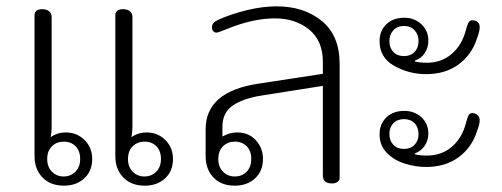

<svg xmlns="http://www.w3.org/2000/svg" viewBox="-20 -578 1585 606"><path d="M89 -85V-531Q89 -539 95 -544Q101 -549 113 -549Q127 -549 135 -542.5Q143 -536 143 -524V-179Q143 -162 140 -145Q161 -160 187 -160Q223 -160 247 -136Q271 -112 271 -76Q271 -38 246 -15Q221 8 182 8Q139 8 114 -18Q89 -44 89 -85ZM344 -85V-531Q344 -539 350 -544Q356 -549 368 -549Q382 -549 390 -542.5Q398 -536 398 -524V-179Q398 -162 395 -145Q416 -160 442 -160Q478 -160 502 -136Q526 -112 526 -76Q526 -38 501 -15Q476 8 437 8Q394 8 369 -18Q344 -44 344 -85ZM233 -76Q233 -102 218.5 -116.5Q204 -131 181 -131Q159 -131 144 -116.5Q129 -102 129 -76Q129 -51 144 -36Q159 -21 181 -21Q203 -21 218 -36Q233 -51 233 -76ZM488 -76Q488 -102 473.5 -116.5Q459 -131 436 -131Q414 -131 399 -116.5Q384 -102 384 -76Q384 -51 399 -36Q414 -21 436 -21Q458 -21 473 -36Q488 -51 488 -76Z M629 -85V-170Q629 -289 796 -314L999 -345V-383Q999 -449 956 -484.5Q913 -520 847 -520Q778 -520 695 -486Q668 -475 663 -475Q658 -475 653.5 -479Q649 -483 649 -492Q649 -500 654 -505.5Q659 -511 670 -516Q710 -534 759.5 -546Q809 -558 853 -558Q939 -558 995.5 -512Q1052 -466 1052 -376V-17Q1052 -9 1045.5 -4Q1039 1 1028 1Q999 1 999 -24V-307L809 -277Q749 -268 715.5 -245.5Q682 -223 682 -178V-147Q704 -160 728 -160Q765 -160 787.5 -135.5Q810 -111 810 -76Q810 -38 785 -15Q760 8 721 8Q678 8 653.5 -18Q629 -44 629 -85ZM773 -76Q773 -102 758.5 -116.5Q744 -131 721 -131Q699 -131 684 -116.5Q669 -102 669 -76Q669 -51 684 -36Q699 -21 721 -21Q744 -21 758.5 -36Q773 -51 773 -76Z M1178 -448Q1178 -481 1199.5 -501.5Q1221 -522 1256 -522Q1288 -522 1310 -501.5Q1332 -481 1332 -450Q1332 -428 1321 -411Q1310 -394 1290 -387L1289 -384Q1305 -380 1327 -380Q1374 -380 1406.5 -408.5Q1439 -437 1451 -485Q1452 -489 1455 -498Q1458 -507 1461.5 -510.5Q1465 -514 1471 -514Q1481 -514 1487.5 -508.5Q1494 -503 1494 -493Q1494 -482 1490 -470Q1486 -458 1485 -455Q1468 -404 1426.5 -374Q1385 -344 1325 -344Q1271 -344 1224.5 -370Q1178 -396 1178 -448ZM1301 -448Q1301 -469 1288.5 -482.5Q1276 -496 1255 -496Q1234 -496 1221.5 -482.5Q1209 -469 1209 -448Q1209 -427 1221.5 -414Q1234 -401 1255 -401Q1276 -401 1288.5 -414Q1301 -427 1301 -448ZM1178 -154Q1178 -187 1199.5 -207.5Q1221 -228 1256 -228Q1288 -228 1310 -208Q1332 -188 1332 -156Q1332 -135 1320.5 -118Q1309 -101 1290 -94L1289 -91Q1305 -87 1327 -87Q1374 -87 1406.5 -115Q1439 -143 1451 -191Q1452 -195 1455 -204.5Q1458 -214 1461.5 -217.5Q1465 -221 1471 -221Q1480 -221 1487 -215Q1494 -209 1494 -199Q1494 -188 1490 -177Q1486 -166 1485 -162Q1468 -111 1426.5 -81Q1385 -51 1325 -51Q1292 -51 1258 -61.5Q1224 -72 1201 -95.5Q1178 -119 1178 -154ZM1301 -155Q1301 -176 1288.5 -189Q1276 -202 1255 -202Q1234 -202 1221.5 -189Q1209 -176 1209 -155Q1209 -134 1221.5 -121Q1234 -108 1255 -108Q1276 -108 1288.5 -121Q1301 -134 1301 -155Z"/></svg>

Font: Maitree Light
Style: Regular
Weight: 300
Designer: CadsonDemak Team
Foundry: CadsonDemak
Version: Version 1.001